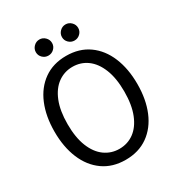

<svg xmlns="http://www.w3.org/2000/svg" viewBox="-198 -967 1027 1108"><g transform="rotate(-30 316.0 -413.5)"><path d="M316 12Q229 12 167 -32Q105 -76 72.5 -154Q40 -232 40 -334Q40 -436 72.5 -514Q105 -592 167 -636Q229 -680 316 -680Q403 -680 465 -636Q527 -592 559.5 -514Q592 -436 592 -334Q592 -232 559.5 -154Q527 -76 465 -32Q403 12 316 12ZM316 -61Q371 -61 413.5 -92Q456 -123 480.5 -184Q505 -245 505 -334Q505 -423 480.5 -484Q456 -545 413.5 -576Q371 -607 316 -607Q262 -607 219 -576Q176 -545 151.5 -484Q127 -423 127 -334Q127 -245 151.5 -184Q176 -123 219 -92Q262 -61 316 -61ZM404 -732Q382 -732 366 -747.5Q350 -763 350 -785Q350 -807 366 -823Q382 -839 404 -839Q426 -839 442 -823Q458 -807 458 -785Q458 -763 442 -747.5Q426 -732 404 -732ZM230 -732Q208 -732 192 -747.5Q176 -763 176 -785Q176 -807 192 -823Q208 -839 230 -839Q252 -839 268 -823Q284 -807 284 -785Q284 -763 268 -747.5Q252 -732 230 -732Z"/></g></svg>

Font: Atkinson Hyperlegible Mono ExtraLight
Style: Regular
Weight: 400
Monospace: yes
Version: Version 2.001